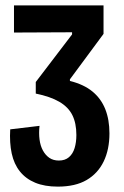

<svg xmlns="http://www.w3.org/2000/svg" viewBox="-20 -680 462 714"><path d="M195 14Q146 14 111 -0.5Q76 -15 54 -42.5Q32 -70 23.5 -109.5Q15 -149 18 -199L127 -212Q124 -185 127 -161.5Q130 -138 139.5 -120.5Q149 -103 163.5 -93Q178 -83 199 -83Q222 -83 236.5 -95.5Q251 -108 257.5 -129.5Q264 -151 264 -178Q264 -222 249 -252Q234 -282 200.5 -301.5Q167 -321 113 -332V-375L248 -552V-560L32 -559V-660H365V-554L240 -385V-379Q292 -366 324 -339.5Q356 -313 371.5 -274Q387 -235 387 -184Q387 -124 365.5 -79.5Q344 -35 302 -10.5Q260 14 195 14Z"/></svg>

Font: Bricolage Grotesque Condensed SemiBold
Style: Regular
Weight: 600
Width: 3
Designer: Mathieu Triay
Foundry: Atelier Triay
Version: Version 1.000;gftools[0.9.30]